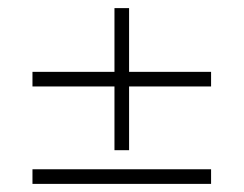

<svg xmlns="http://www.w3.org/2000/svg" viewBox="-20 -495 600 473"><path d="M262 -475H298V-125H262ZM60 -282V-318H500V-282ZM60 -42V-78H500V-42Z"/></svg>

Font: Kalnia SemiExpanded
Style: Regular
Weight: 400
Width: 6
Designer: Frida Medrano
Foundry: Frida Medrano
Version: Version 1.105